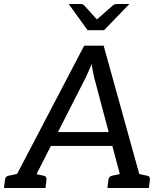

<svg xmlns="http://www.w3.org/2000/svg" viewBox="-38 -947 814 967"><path d="M11 0 386 -717H484L683 0H608Q595 0 587.5 -6.5Q580 -13 578 -23L436 -558Q433 -572 429.5 -588.5Q426 -605 424 -625Q415 -605 408 -588Q401 -571 394 -557L122 -23Q118 -14 108.5 -7Q99 0 86 0ZM85 0 92 -62H145L138 0ZM200 -212 235 -282H530L549 -212ZM559 0 566 -62H619L612 0ZM-18 0 -13 -41Q-12 -50 -7.5 -55Q-3 -60 5 -62L82 -78L84 0ZM89 0 109 -78 182 -62Q191 -60 194 -55Q197 -50 196 -41L191 0ZM503 0 508 -41Q509 -50 513.5 -55Q518 -60 526 -62L603 -78L605 0ZM610 0 630 -78 703 -62Q712 -60 715 -55Q718 -50 717 -41L712 0ZM614 -927 486 -795H403L308 -927H367Q379 -927 386 -920L450 -849L531 -920Q534 -923 540 -925Q546 -927 552 -927Z"/></svg>

Font: Aleo
Style: Italic
Weight: 400
Italic angle: -7°
Designer: Alessio Laiso
Foundry: Alessio Laiso
Version: Version 2.001;gftools[0.9.29]